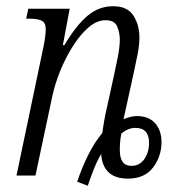

<svg xmlns="http://www.w3.org/2000/svg" viewBox="-20 -564 574 617"><path d="M228 20Q243 -25 263.5 -66Q284 -107 309 -137Q311 -154 314.5 -174Q318 -194 324 -220L347 -325Q351 -344 358 -378Q365 -412 365 -437Q365 -459 356.5 -479Q348 -499 319 -499Q291 -499 264 -475.5Q237 -452 213.5 -414.5Q190 -377 173.5 -336Q157 -295 149 -259L94 0H33L120 -415Q123 -429 125 -444.5Q127 -460 127 -470Q127 -491 114 -497.5Q101 -504 74 -504H64L71 -536H204L182 -419H187Q225 -483 261.5 -513.5Q298 -544 343 -544Q390 -544 409 -513.5Q428 -483 428 -444Q428 -417 421.5 -386.5Q415 -356 410 -331L377 -181Q387 -185 398 -188Q409 -191 420 -191Q458 -191 478.5 -168Q499 -145 499 -107Q499 -62 472 -26Q445 10 391 10Q311 10 305 -69Q292 -47 281.5 -20.5Q271 6 262 33ZM402 -31Q429 -31 444 -53Q459 -75 459 -105Q459 -153 415 -153Q392 -153 370 -135Q367 -120 366 -107Q365 -94 365 -82Q365 -31 402 -31Z"/></svg>

Font: Noto Serif Condensed Light
Style: Italic
Weight: 300
Width: 3
Italic angle: -12°
Designer: Monotype Design Team
Foundry: Monotype Imaging Inc.
Version: Version 2.014; ttfautohint (v1.8.4.7-5d5b)